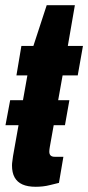

<svg xmlns="http://www.w3.org/2000/svg" viewBox="-20 -704 338 736"><path d="M1 -224 19 -320H246L229 -224ZM117 12Q86 12 66 3Q46 -6 36 -24Q26 -42 26 -70Q26 -78 27.5 -87Q29 -96 30 -106L85 -415H43L62 -528H108L159 -684H267L240 -528H298L278 -415H220L171 -141Q170 -136 169.5 -131Q169 -126 169 -123Q169 -113 174 -108Q179 -103 190 -103H223L206 -3Q189 1 173.5 5Q158 9 144 10.5Q130 12 117 12Z"/></svg>

Font: Archivo ExtraCondensed ExtraBold
Style: Italic
Weight: 800
Width: 2
Italic angle: -10°
Designer: Hector Gatti
Foundry: Omnibus-Type
Version: Version 2.001